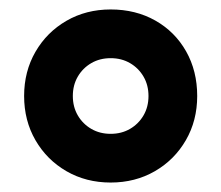

<svg xmlns="http://www.w3.org/2000/svg" viewBox="-20 -760 468 406"><path d="M214 -374Q162 -374 120.5 -398Q79 -422 55 -463.5Q31 -505 31 -557Q31 -609 55 -650.5Q79 -692 120.5 -716Q162 -740 214 -740Q267 -740 308.5 -716.5Q350 -693 373.5 -651.5Q397 -610 397 -557Q397 -505 373 -463.5Q349 -422 307.5 -398Q266 -374 214 -374ZM214 -477Q237 -477 255 -487.5Q273 -498 283.5 -516Q294 -534 294 -557Q294 -580 283.5 -598Q273 -616 255 -626.5Q237 -637 214 -637Q191 -637 173 -626.5Q155 -616 144.5 -598Q134 -580 134 -557Q134 -534 144.5 -516Q155 -498 173 -487.5Q191 -477 214 -477Z"/></svg>

Font: M PLUS 2 ExtraBold
Style: Regular
Weight: 800
Version: Version 1.001